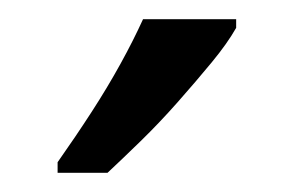

<svg xmlns="http://www.w3.org/2000/svg" viewBox="-20 -786 306 200"><path d="M226 -757Q217 -741 200.5 -721Q184 -701 165 -679.5Q146 -658 126.5 -639Q107 -620 92 -606H40V-617Q59 -644 75.5 -669.5Q92 -695 105.5 -719.5Q119 -744 129 -766H226Z"/></svg>

Font: Noto Sans Arabic ExtraCondensed
Style: Regular
Weight: 400
Width: 2
Designer: Monotype Design Team, Nadine Chahine, Nizar Qandah and Khaled Hosny
Foundry: Monotype Imaging Inc.
Version: Version 2.012